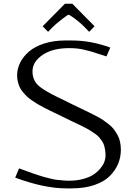

<svg xmlns="http://www.w3.org/2000/svg" viewBox="-20 -1011 748 1041"><path d="M372.1 -990.7 492.7 -868.7 463.4 -838.4 440.4 -862.3Q425.8 -877.9 405 -894.8Q384.3 -911.6 369.6 -921.4Q355 -931.2 352.1 -931.2Q347.2 -931.2 313.2 -904.8Q279.3 -878.4 263.7 -862.3L240.7 -838.4L211.4 -868.7L332 -990.7ZM552.2 -166.5Q552.2 -183.6 549.8 -198.2Q547.4 -212.9 543.7 -224.6Q540 -236.3 532 -247.6Q523.9 -258.8 517.1 -267.1Q510.3 -275.4 496.6 -284.9Q482.9 -294.4 472.9 -301Q462.9 -307.6 443.6 -317.6Q424.3 -327.6 410.6 -334.2Q397 -340.8 372.1 -352.5Q347.2 -364.3 330.1 -373Q315.4 -380.4 291 -392.1Q266.6 -403.8 252.2 -410.6Q237.8 -417.5 216.3 -428.7Q194.8 -439.9 181.9 -447.8Q168.9 -455.6 152.1 -467.3Q135.3 -479 125 -489Q114.7 -499 103.5 -512.5Q92.3 -525.9 86.4 -539.1Q80.6 -552.2 76.7 -568.4Q72.8 -584.5 72.8 -602.1Q72.8 -638.2 89.4 -671.4Q106 -704.6 137.5 -731.7Q168.9 -758.8 219.7 -775.1Q270.5 -791.5 333.5 -791.5H369.6Q473.6 -791.5 578.1 -752.9L557.1 -705.1Q545.9 -708.5 514.6 -718.8Q483.4 -729 472.2 -732.2Q460.9 -735.4 438 -741Q415 -746.6 395.8 -748.3Q376.5 -750 354 -750Q265.1 -750 210.7 -713.1Q156.2 -676.3 156.2 -624Q156.2 -576.7 188.5 -546.9Q213.9 -522.9 292 -484.4Q303.2 -479 327.6 -467.3Q357.9 -452.1 375 -443.8Q392.1 -435.5 419.4 -422.4Q446.8 -409.2 463.1 -401.4Q479.5 -393.6 502.7 -381.3Q525.9 -369.1 540 -359.4Q554.2 -349.6 571.3 -335.9Q588.4 -322.3 598.4 -308.6Q608.4 -294.9 617.7 -278.1Q627 -261.2 631.1 -241.2Q635.3 -221.2 635.3 -198.7Q635.3 -159.2 620.6 -123.5Q606 -87.9 575.7 -57.1Q545.4 -26.4 492.4 -8.1Q439.5 10.3 369.6 10.3H338.4Q219.7 10.3 62.5 -47.9L83.5 -98.1Q89.8 -95.7 119.6 -85Q149.4 -74.2 156.2 -71.8Q163.1 -69.3 188 -61Q212.9 -52.7 222.4 -50.5Q231.9 -48.3 252.7 -43Q273.4 -37.6 286.9 -36.1Q300.3 -34.7 318.4 -33Q336.4 -31.2 354 -31.2Q396.5 -31.2 431.4 -40.8Q466.3 -50.3 488 -65.2Q509.8 -80.1 524.9 -98.6Q540 -117.2 546.1 -134.3Q552.2 -151.4 552.2 -166.5Z"/></svg>

Font: Resagnicto
Style: Regular
Weight: 500
Version: Version 0.9991